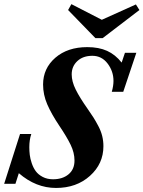

<svg xmlns="http://www.w3.org/2000/svg" viewBox="-59 -907 702 940"><path d="M408.2 -720.2 274.4 -857.9 290.5 -886.7 439.5 -810.1 606.4 -885.3 623.5 -857.9 443.4 -720.2ZM215.3 13.2Q116.7 13.2 33.2 -59.1L16.6 -7.3H-38.6L39.1 -251H94.2Q84.5 -222.2 84.5 -186Q84.5 -167.5 86.7 -148.9Q88.9 -130.4 96.4 -107.9Q104 -85.4 116.2 -68.8Q128.4 -52.2 150.1 -40.8Q171.9 -29.3 200.7 -29.3Q247.1 -29.3 276.4 -53.5Q305.7 -77.6 305.7 -121.1Q305.7 -159.2 286.9 -198Q268.1 -236.8 231.9 -290.5Q192.9 -348.6 172.4 -396Q151.9 -443.4 151.9 -493.2Q151.9 -572.3 211.9 -624.3Q272 -676.3 368.2 -676.3Q424.8 -676.3 465.3 -658Q505.9 -639.6 536.6 -600.6L552.7 -648.4H608.4L544.4 -457.5H488.3Q496.6 -486.8 496.6 -510.7Q496.6 -558.1 467.8 -595.9Q439 -633.8 393.1 -633.8Q347.2 -633.8 319.6 -607.9Q292 -582 292 -543Q292 -507.8 311.8 -468.3Q331.5 -428.7 368.7 -376Q388.2 -348.1 398.7 -331.5Q409.2 -314.9 422.4 -290Q435.5 -265.1 441.4 -241Q447.3 -216.8 447.3 -191.4Q447.3 -105 381.3 -45.9Q315.4 13.2 215.3 13.2Z"/></svg>

Font: Elstob 8pt
Style: Bold Italic
Weight: 700
Italic angle: -20°
Designer: Peter S. Baker
Version: Version 1.015